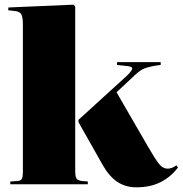

<svg xmlns="http://www.w3.org/2000/svg" viewBox="-20 -789 782 822"><path d="M24 0V-12L55 -14Q69 -15 73.5 -23.5Q78 -32 78 -57V-685Q78 -714 71.5 -727Q65 -740 42 -742L15 -745L16 -757L295 -769L302 -761V-58Q302 -32 308 -24Q314 -16 332 -14L356 -12V0ZM564 13Q518 13 483 -10Q448 -33 420 -82L316 -266V-276L517 -459Q537 -477 544.5 -490Q552 -503 526 -506L481 -511V-523H668V-511L646 -508Q627 -505 605 -498.5Q583 -492 557 -467L479 -394L612 -164Q642 -112 659 -89.5Q676 -67 698 -67Q706 -67 715 -70Q724 -73 735 -81L742 -72Q712 -32 668 -9.5Q624 13 564 13Z"/></svg>

Font: Literata 72pt Black
Style: Regular
Weight: 900
Designer: Latin by Veronika Burian and Jose Scaglione. Greek by Irene Vlachou. Cyrillic by Vera Evstafieva.
Foundry: TypeTogether
Version: Version 3.002